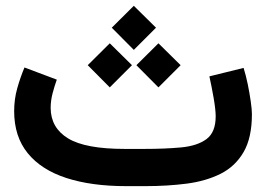

<svg xmlns="http://www.w3.org/2000/svg" viewBox="-20 -635 908 655"><path d="M476.1 0H410.2Q292 0 206.3 -27.8Q120.6 -55.7 74.5 -112.5Q28.3 -169.4 28.3 -255.9Q28.3 -296.4 38.8 -333.7Q49.3 -371.1 63.5 -404.8L173.8 -363.3Q166 -341.8 159.4 -316.7Q152.8 -291.5 152.8 -266.6Q153.3 -198.7 212.4 -162.8Q271.5 -127 405.3 -127H472.7Q543 -127 597.9 -132.1Q652.8 -137.2 684.3 -160.4Q715.8 -183.6 715.8 -238.3Q715.8 -259.8 709 -299.8Q702.1 -339.8 694.3 -374.5L811 -403.3Q818.8 -378.4 825.2 -347.7Q831.5 -316.9 835.4 -289.1Q839.4 -261.2 839.4 -245.6Q839.4 -165 811 -116.2Q782.7 -67.4 732.7 -42.2Q682.6 -17.1 616.7 -8.5Q550.8 0 476.1 0ZM361.3 -540.5 436.5 -615.2 512.2 -540.5 436.5 -464.8ZM445.3 -412.6 520.5 -487.3 596.2 -412.6 520.5 -336.9ZM279.3 -412.6 354.5 -487.3 430.2 -412.6 354.5 -336.9Z"/></svg>

Font: Vazir WOL
Style: Bold-WOL
Weight: 700
Designer: Saber Rastikerdar
Foundry: Saber Rastikerdar
Version: Version 30.00;August 23, 2021;FontCreator 13.0.0.2683 64-bit